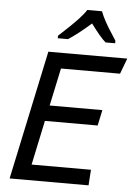

<svg xmlns="http://www.w3.org/2000/svg" viewBox="-60 -955 705 1001"><g transform="rotate(5 292.5 -455.0)"><path d="M441.9 0H28.8L172.4 -675.8H585.4L554.7 -594.2H245.6L203.6 -397H479.5L461.9 -314.9H186L136.7 -82H447.3ZM515.6 -750H465.3Q437.5 -773.4 386.7 -842.3Q321.3 -784.2 268.6 -750H215.3V-763.2Q286.1 -828.1 315.2 -859.6Q344.2 -891.1 355.5 -910.2H432.6Q450.7 -861.8 495.1 -795.4L515.6 -763.2Z"/></g></svg>

Font: Cadman
Style: Italic
Weight: 400
Italic angle: -12°
Designer: Paul James MIller
Foundry: High-Logic / Made with FontCreator
Version: Version 2.114;March 28, 2021;FontCreator 13.0.0.2683 64-bit